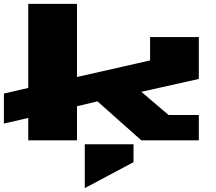

<svg xmlns="http://www.w3.org/2000/svg" viewBox="-20 -720 1110 985"><path d="M0 -86V-240L125 -269V-700H375V-325L750 -410V-530H1000V-315L705 -249L845 -130H1000V0H705L480 -200L375 -175V0H125V-115ZM415 20H665V112L415 245Z"/></svg>

Font: Stalinist One
Style: Regular
Weight: 400
Designer: Jovanny Lemonad
Foundry: Alexey Maslov, Jovanny Lemonad
Version: Version 3.004